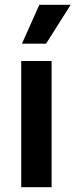

<svg xmlns="http://www.w3.org/2000/svg" viewBox="-20 -776 313 796"><path d="M68 0V-523H194V0ZM171 -595H71L143 -756H273Z"/></svg>

Font: Bricolage Grotesque SemiBold
Style: Regular
Weight: 600
Designer: Mathieu Triay
Foundry: Atelier Triay
Version: Version 1.000;gftools[0.9.30]